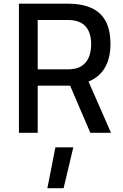

<svg xmlns="http://www.w3.org/2000/svg" viewBox="-20 -707 657 1022"><path d="M80.7 0V-687.5H339.9Q414.9 -687.5 465.6 -664.9Q516.3 -642.3 542.1 -594.9Q567.9 -547.4 567.9 -472.4Q567.9 -398.3 538.8 -347.6Q509.7 -296.8 451.2 -273L570.9 0H460.9L353.2 -251.1H180.7V0ZM180.7 -337.8H341.1Q386.9 -337.8 413.9 -355.3Q440.8 -372.8 453.1 -402.9Q465.3 -432.9 465.3 -471.1Q465.3 -534.3 434.7 -567.5Q404 -600.7 339.9 -600.7H180.7ZM232.2 294.6 274.9 77.4H370.2L318.6 294.6Z"/></svg>

Font: Titillium Web SemiBold
Style: Regular
Weight: 600
Designer: Mohamed Gaber, Accademia di Belle Arti di Urbino
Foundry: Kief Type Foundry, Accademia di Belle Arti di Urbino
Version: Version 3.000; ttfautohint (v1.8.4)